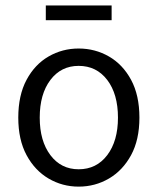

<svg xmlns="http://www.w3.org/2000/svg" viewBox="-20 -676 581 708"><path d="M270 12.2Q210 12.2 159.2 -17.6Q108.4 -47.4 77.9 -104Q47.4 -160.6 47.4 -242.2Q47.4 -324.7 77.9 -381.6Q108.4 -438.5 159.2 -467.8Q210 -497.1 270 -497.1Q330.6 -497.1 381.6 -467.8Q432.6 -438.5 463.4 -381.6Q494.1 -324.7 494.1 -242.2Q494.1 -160.6 463.4 -104Q432.6 -47.4 381.6 -17.6Q330.6 12.2 270 12.2ZM270 -51.8Q335.9 -51.8 375.5 -104Q415 -156.2 415 -242.2Q415 -329.1 375.5 -381.1Q335.9 -433.1 270 -433.1Q205.1 -433.1 165.8 -381.1Q126.5 -329.1 126.5 -242.2Q126.5 -156.2 165.8 -104Q205.1 -51.8 270 -51.8ZM148.9 -601.6V-655.8H391.6V-601.6Z"/></svg>

Font: Varta Light
Style: Regular
Weight: 400
Version: Version 1.004